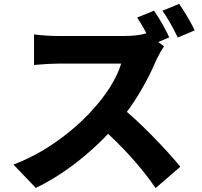

<svg xmlns="http://www.w3.org/2000/svg" viewBox="-20 -892 1040 987"><path d="M850 -700 763 -663Q716 -756 685 -802L772 -837Q797 -800 818 -762.5Q839 -725 850 -700ZM981 -736 894 -699Q850 -789 815 -837L901 -872Q948 -804 981 -736ZM785 -587Q752 -507 699.5 -418Q647 -329 583 -256Q490 -149 383 -64.5Q276 20 164 74L49 -46Q166 -90 274 -167Q382 -244 458 -330Q510 -387 547.5 -447Q585 -507 603 -565H568H510H442H373H315H278Q232 -565 155 -558V-715Q222 -707 278 -707H320H382H453H524H584H621Q655 -707 685.5 -711Q716 -715 733 -721L823 -654Q802 -622 785 -587ZM907 -35 780 75Q670 -86 492 -244L596 -347Q669 -289 758.5 -198Q848 -107 907 -35Z"/></svg>

Font: Merged Yaku Han JP ExtraBold
Style: Regular
Weight: 800
Designer: Ryoko NISHIZUKA 西塚涼子 (kana, bopomofo & ideographs); Paul D. Hunt (Latin, Greek & Cyrillic); Sandoll Communications 산돌커뮤니
Foundry: Adobe
Version: Version 2.004